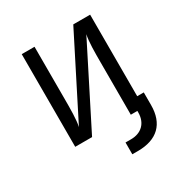

<svg xmlns="http://www.w3.org/2000/svg" viewBox="-170 -678 939 987"><g transform="rotate(-30 300.0 -185.0)"><path d="M97 0H197L436 -473C427 -435 427 -367 427 -311V0H466V9C466 72 426 110 365 110H332V180H365C480 180 542 120 542 9V-66H503V-550H403L164 -78C173 -116 173 -183 173 -240V-550H97Z"/></g></svg>

Font: JetBrains Mono Light
Style: Regular
Weight: 336
Monospace: yes
Designer: Philipp Nurullin, Konstantin Bulenkov
Foundry: JetBrains
Version: Version 2.305